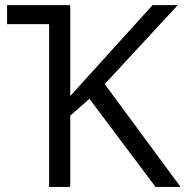

<svg xmlns="http://www.w3.org/2000/svg" viewBox="-20 -734 729 754"><path d="M7.8 -713.9H255.9V-356.9L579.1 -713.9H678.2L391.1 -403.8L689 0H590.8L331.1 -346.2L255.9 -279.8V0H172.9V-639.2H7.8Z"/></svg>

Font: Open Sans ACDW
Style: acdw
Weight: 400
Foundry: Ascender Corporation
Version: Version 1.10